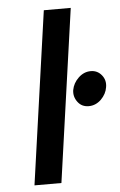

<svg xmlns="http://www.w3.org/2000/svg" viewBox="-51 -737 483 774"><g transform="rotate(-5 190.0 -350.0)"><path d="M156 -700 57 0H166L265 -700ZM379 -369Q384 -397 367 -418Q350 -439 323 -439Q295 -439 273 -418Q251 -397 246 -369Q242 -342 259 -320Q275 -299 303 -299Q331 -299 353 -320Q375 -342 379 -369Z"/></g></svg>

Font: Unageo
Style: SemiBold-Italic
Weight: 600
Designer: Richard Sepsi
Foundry: Richard Sepsi
Version: Version 2.000